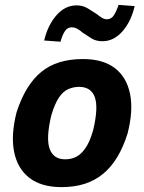

<svg xmlns="http://www.w3.org/2000/svg" viewBox="-20 -756 591 787"><path d="M232 11Q150 11 101 -26.5Q52 -64 38 -133Q24 -202 48 -296Q66 -352 91.5 -393.5Q117 -435 149.5 -461.5Q182 -488 224.5 -501Q267 -514 320 -514Q402 -514 450.5 -477Q499 -440 513 -371.5Q527 -303 503 -209Q485 -152 460 -111Q435 -70 402 -43Q369 -16 327 -2.5Q285 11 232 11ZM247 -103Q272 -103 292 -113Q312 -123 330 -148.5Q348 -174 362 -223Q384 -316 368.5 -358Q353 -400 304 -400Q282 -400 260.5 -391Q239 -382 221.5 -356Q204 -330 190 -282Q168 -189 183.5 -146Q199 -103 247 -103ZM228 -585 161 -590Q176 -653 211.5 -693.5Q247 -734 294 -734Q320 -734 340 -721.5Q360 -709 377 -698Q388 -689 398 -683Q408 -677 418 -677Q436 -677 446.5 -693Q457 -709 466 -736L532 -731Q517 -667 481.5 -627Q446 -587 400 -587Q373 -587 354.5 -599Q336 -611 319 -622Q309 -631 297.5 -637.5Q286 -644 274 -644Q256 -644 245.5 -627.5Q235 -611 228 -585Z"/></svg>

Font: Nunito Sans 7pt Condensed ExtraBold
Style: Italic
Weight: 800
Width: 3
Italic angle: -9°
Designer: Vernon Adams
Foundry: Vernon Adams
Version: Version 3.101;gftools[0.9.27]